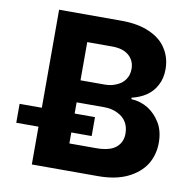

<svg xmlns="http://www.w3.org/2000/svg" viewBox="-81 -808 886 889"><g transform="rotate(10 362.0 -364.0)"><path d="M126 0Q126 -181.6 126 -727.5Q199.2 -727.5 418 -727.5Q498 -727.5 551.8 -703.1Q605.5 -679.7 631.8 -637.7Q659.2 -595.7 659.2 -541Q659.2 -498 641.6 -465.8Q625 -433.6 594.7 -413.1Q565.4 -393.6 527.3 -384.8Q527.3 -381.8 527.3 -377.9Q569.3 -376 605.5 -354.5Q641.6 -332 665 -293Q687.5 -254.9 687.5 -201.2Q687.5 -143.6 659.2 -97.7Q629.9 -52.7 574.2 -26.4Q518.6 0 437.5 0Q334 0 126 0ZM280.3 -126Q311.5 -126 405.3 -126Q469.7 -126 499 -150.4Q528.3 -174.8 528.3 -215.8Q528.3 -246.1 514.6 -269.5Q500 -293 472.7 -305.7Q446.3 -319.3 409.2 -319.3Q366.2 -319.3 280.3 -319.3Q280.3 -270.5 280.3 -126ZM280.3 -422.9Q308.6 -422.9 394.5 -422.9Q425.8 -422.9 450.2 -434.6Q475.6 -445.3 489.3 -465.8Q503.9 -486.3 503.9 -515.6Q503.9 -554.7 475.6 -579.1Q448.2 -602.5 397.5 -602.5Q358.4 -602.5 280.3 -602.5Q280.3 -557.6 280.3 -422.9ZM21.5 -177.7Q21.5 -200.2 21.5 -266.6Q110.4 -266.6 376 -266.6Q376 -245.1 376 -177.7Q287.1 -177.7 21.5 -177.7Z"/></g></svg>

Font: DeepSea
Style: Bold
Weight: 700
Designer: Stem
Version: Version 3.019;git-0a5106e0b